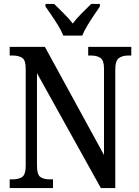

<svg xmlns="http://www.w3.org/2000/svg" viewBox="-20 -951 704 971"><path d="M29 0V-44H44Q74 -44 92 -56Q110 -68 110 -114V-604Q110 -647 92 -658.5Q74 -670 47 -670H29V-714H207L506 -167V-604Q506 -646 488 -658Q470 -670 443 -670H426V-714H644V-670H626Q599 -670 581 -657Q563 -644 563 -600V0H490L167 -581V-114Q167 -68 184 -56Q201 -44 230 -44H248V0ZM300 -771Q291 -794 275 -820.5Q259 -847 241 -873Q223 -899 210 -918V-931H254Q276 -909 302 -883.5Q328 -858 348 -832Q367 -858 393 -883.5Q419 -909 441 -931H485V-918Q472 -899 454.5 -873Q437 -847 421 -820.5Q405 -794 396 -771Z"/></svg>

Font: Noto Serif Lao Condensed Medium
Style: Regular
Weight: 500
Width: 3
Designer: Monotype Design Team
Foundry: Monotype Imaging Inc.
Version: Version 2.003; ttfautohint (v1.8.4.7-5d5b)